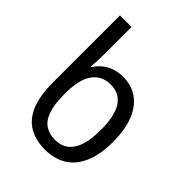

<svg xmlns="http://www.w3.org/2000/svg" viewBox="-218 -875 999 999"><g transform="rotate(45 281.5 -375.0)"><path d="M290 10Q222 10 173 -18.5Q124 -47 98.5 -108Q73 -169 73 -265V-760H158V-575Q158 -544 157 -515Q156 -486 154 -465H158Q173 -488 194.5 -506.5Q216 -525 245.5 -535.5Q275 -546 312 -546Q373 -546 418 -514.5Q463 -483 488 -421.5Q513 -360 513 -268Q513 -177 486.5 -115Q460 -53 410.5 -21.5Q361 10 290 10ZM292 -63Q357 -63 390.5 -114Q424 -165 424 -268Q424 -371 391.5 -421.5Q359 -472 294 -472Q229 -472 193.5 -423.5Q158 -375 158 -272V-264Q158 -190 174 -145.5Q190 -101 220 -82Q250 -63 292 -63Z"/></g></svg>

Font: Noto Sans Mono SemiCondensed
Style: Regular
Weight: 400
Width: 4
Designer: Monotype Design Team
Foundry: Monotype Imaging Inc.
Version: Version 2.010